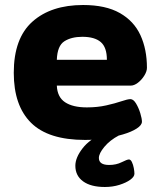

<svg xmlns="http://www.w3.org/2000/svg" viewBox="-20 -551 640 767"><path d="M320 8Q173 8 104 -60.5Q35 -129 35 -260Q35 -398 109.5 -464.5Q184 -531 312 -531Q402 -531 458.5 -499Q515 -467 541 -410.5Q567 -354 567 -280Q567 -266 556.5 -249Q546 -232 531 -220.5Q516 -209 502 -209H207Q209 -163 240 -142.5Q271 -122 327 -122Q369 -122 404.5 -130Q440 -138 465 -146.5Q490 -155 501 -155Q513 -155 523.5 -137.5Q534 -120 540.5 -98.5Q547 -77 547 -65Q547 -51 526 -37.5Q505 -24 471 -14Q437 -4 397.5 2Q358 8 320 8ZM207 -312H407Q407 -362 382.5 -383Q358 -404 309 -404Q265 -404 237 -386Q209 -368 207 -312ZM399 196Q343 196 312 173.5Q281 151 281 111Q281 79 309.5 42Q338 5 390 -17L455 -10Q419 9 397 35.5Q375 62 375 80Q375 108 416 108Q444 108 466 97Q488 86 495 86Q502 86 507 96.5Q512 107 514.5 120.5Q517 134 517 143Q517 155 500.5 167Q484 179 457 187.5Q430 196 399 196Z"/></svg>

Font: Asap Semi Expanded ExtraBold
Style: Regular
Weight: 800
Width: 6
Designer: Pablo Cosgaya
Foundry: Omnibus-Type
Version: Version 3.001; ttfautohint (v1.8.4.7-5d5b)